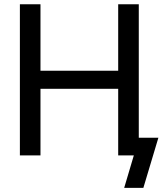

<svg xmlns="http://www.w3.org/2000/svg" viewBox="-20 -748 782 924"><path d="M75.7 0V-727.5H174.8V-407.7H548.8V-727.5H647.9V0H548.8V-320.8H174.8V0ZM577.6 156.2 624 0H591.3V-85H742.2L669.9 156.2Z"/></svg>

Font: Inter Cardless Tabular
Style: Regular
Weight: 400
Designer: Rasmus Andersson
Foundry: rsms
Version: Version 4.000;git-4fc901f